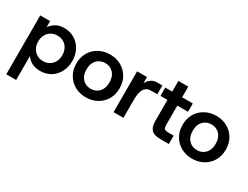

<svg xmlns="http://www.w3.org/2000/svg" viewBox="-73 -1214 2617 2022"><g transform="rotate(30 1235.0 -203.0)"><path d="M45 220V-496H165V-423Q189 -457 230 -482.5Q271 -508 334 -508Q405 -508 460 -474Q515 -440 546.5 -381Q578 -322 578 -247Q578 -173 546.5 -114Q515 -55 460 -21.5Q405 12 334 12Q277 12 234 -10Q191 -32 165 -71V220ZM310 -93Q353 -93 386 -113Q419 -133 437.5 -167.5Q456 -202 456 -247Q456 -293 437.5 -328.5Q419 -364 386 -383.5Q353 -403 310 -403Q267 -403 234 -383.5Q201 -364 182 -329Q163 -294 163 -248Q163 -202 182 -167.5Q201 -133 234 -113Q267 -93 310 -93Z M890 12Q816 12 756.5 -20.5Q697 -53 662 -112Q627 -171 627 -248Q627 -326 662 -384.5Q697 -443 757 -475.5Q817 -508 890 -508Q965 -508 1024 -475.5Q1083 -443 1118 -384.5Q1153 -326 1153 -248Q1153 -171 1118 -112Q1083 -53 1023.5 -20.5Q964 12 890 12ZM890 -92Q928 -92 959.5 -109.5Q991 -127 1010 -161.5Q1029 -196 1029 -248Q1029 -300 1010 -334.5Q991 -369 959.5 -386.5Q928 -404 891 -404Q853 -404 821 -386.5Q789 -369 770 -334.5Q751 -300 751 -248Q751 -196 770 -161.5Q789 -127 820.5 -109.5Q852 -92 890 -92Z M1223 0V-496H1343V-420Q1362 -457 1392 -478.5Q1422 -500 1461 -500H1528V-393H1449Q1414 -393 1390.5 -374.5Q1367 -356 1355 -317.5Q1343 -279 1343 -221V0Z M1798 0Q1750 0 1717 -11.5Q1684 -23 1667 -55Q1650 -87 1650 -148V-395H1565V-496H1650V-626H1770V-496H1900V-395H1770V-164Q1770 -137 1775.5 -124Q1781 -111 1795 -106.5Q1809 -102 1836 -102H1895V0Z M2182 12Q2108 12 2048.5 -20.5Q1989 -53 1954 -112Q1919 -171 1919 -248Q1919 -326 1954 -384.5Q1989 -443 2049 -475.5Q2109 -508 2182 -508Q2257 -508 2316 -475.5Q2375 -443 2410 -384.5Q2445 -326 2445 -248Q2445 -171 2410 -112Q2375 -53 2315.5 -20.5Q2256 12 2182 12ZM2182 -92Q2220 -92 2251.5 -109.5Q2283 -127 2302 -161.5Q2321 -196 2321 -248Q2321 -300 2302 -334.5Q2283 -369 2251.5 -386.5Q2220 -404 2183 -404Q2145 -404 2113 -386.5Q2081 -369 2062 -334.5Q2043 -300 2043 -248Q2043 -196 2062 -161.5Q2081 -127 2112.5 -109.5Q2144 -92 2182 -92Z"/></g></svg>

Font: Host Grotesk Light SemiBold
Style: Regular
Weight: 600
Version: Version 1.003